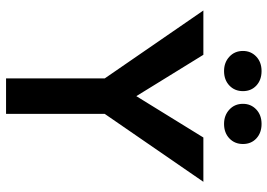

<svg xmlns="http://www.w3.org/2000/svg" viewBox="-148 -758 905 650"><g transform="rotate(90 305.0 -432.5)"><path d="M595 -668 365 -334V0H245V-334L15 -668H165L305 -441L445 -668ZM152 -802Q152 -829 171 -847Q190 -865 220 -865Q250 -865 269 -847.5Q288 -830 288 -802Q288 -774 269 -756Q250 -738 220 -738Q191 -738 171.5 -756Q152 -774 152 -802ZM331 -802Q331 -829 350 -847Q369 -865 399 -865Q429 -865 448 -847.5Q467 -830 467 -802Q467 -774 448 -756Q429 -738 399 -738Q370 -738 350.5 -756Q331 -774 331 -802Z"/></g></svg>

Font: Madhuban Medium
Style: Regular
Weight: 500
Designer: jaikishan Patel
Foundry: MagicType
Version: Version 1.000